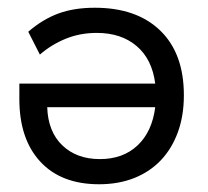

<svg xmlns="http://www.w3.org/2000/svg" viewBox="-20 -468 537 496"><path d="M236 8Q138 8 84 -50.5Q30 -109 30 -212V-252H381Q373 -315 333 -349Q293 -383 230 -383Q187 -383 150 -368Q113 -353 83 -327L53 -386Q90 -418 130.5 -433Q171 -448 225 -448Q333 -448 394 -389Q455 -330 455 -222Q455 -169 439.5 -126.5Q424 -84 395.5 -54Q367 -24 326.5 -8Q286 8 236 8ZM238 -57Q298 -57 335.5 -92.5Q373 -128 381 -191H102Q104 -128 141 -92.5Q178 -57 238 -57Z"/></svg>

Font: Tilda Sans
Style: Regular
Weight: 400
Designer: ParaType Ltd
Foundry: ParaType Ltd
Version: Version 1.009